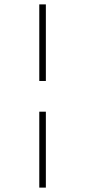

<svg xmlns="http://www.w3.org/2000/svg" viewBox="-20 -735 388 875"><path d="M189 -226H159V120H189ZM159 -366H189V-715H159Z"/></svg>

Font: Sprat Extended Medium
Style: Regular
Weight: 500
Width: 9
Designer: Ethan Nakache
Foundry: Collletttivo
Version: Version 2.000;Glyphs 3.2 (3217)